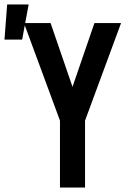

<svg xmlns="http://www.w3.org/2000/svg" viewBox="-74 -838 594 858"><path d="M194 0V-299L33 -735H152L250 -450L348 -735H467L306 -299V0ZM-54 -661 -42 -818H54L25 -661Z"/></svg>

Font: Iosevka Custom
Style: Bold
Weight: 700
Monospace: yes
Designer: Belleve Invis
Foundry: Belleve Invis
Version: Version 30.3.3; ttfautohint (v1.8.3)